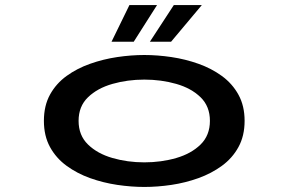

<svg xmlns="http://www.w3.org/2000/svg" viewBox="-20 -730 1140 761"><path d="M552 11Q500.5 11 444.8 2.8Q389 -5.5 337.2 -24Q285.5 -42.5 244 -72.8Q202.5 -103 178.2 -147.2Q154 -191.5 154 -251Q154 -311 178.2 -355Q202.5 -399 244 -429Q285.5 -459 337.2 -477.2Q389 -495.5 444.5 -503.8Q500 -512 552 -512Q604 -512 659.5 -503.8Q715 -495.5 766.5 -477.2Q818 -459 859.5 -428.8Q901 -398.5 925.2 -354.5Q949.5 -310.5 949.5 -251Q949.5 -191.5 925.2 -147.2Q901 -103 859.5 -72.8Q818 -42.5 766.5 -24Q715 -5.5 659.5 2.8Q604 11 552 11ZM552 -86.5Q619.5 -86.5 678.8 -103.8Q738 -121 775 -157.2Q812 -193.5 812 -251Q812 -308.5 775 -344.5Q738 -380.5 678.5 -397.5Q619 -414.5 552 -414.5Q485.5 -414.5 425.8 -397.5Q366 -380.5 328.8 -344.5Q291.5 -308.5 291.5 -251Q291.5 -193.5 328.8 -157.2Q366 -121 425.5 -103.8Q485 -86.5 552 -86.5ZM574 -564.5 669 -710H780L658 -564.5ZM422 -564.5 493 -710H602.5L510 -564.5Z"/></svg>

Font: Trispace Expanded Medium
Style: Regular
Weight: 500
Width: 7
Designer: Tyler Finck
Foundry: Etcetera Type Company
Version: Version 1.210; ttfautohint (v1.8.3)